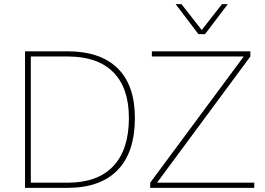

<svg xmlns="http://www.w3.org/2000/svg" viewBox="-20 -908 1279 928"><path d="M306 -660Q465 -660 548.5 -578Q632 -496 632 -338Q632 -172 548.5 -86Q465 0 306 0H101V-660ZM307 -25Q452 -25 527.5 -105Q603 -185 603 -338Q603 -483 527.5 -559Q452 -635 307 -635H129V-25ZM1209 -25V0H706V-25L1158 -635H714V-660H1190V-635L739 -25ZM1081 -888 971 -743H939L829 -888H857L955 -763L1053 -888Z"/></svg>

Font: Work Sans ExtraLight
Style: Regular
Weight: 200
Designer: Wei Huang
Foundry: Wei Huang
Version: Version 2.010; ttfautohint (v1.8.3)